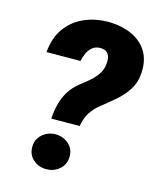

<svg xmlns="http://www.w3.org/2000/svg" viewBox="-110 -798 723 882"><g transform="rotate(15 251.5 -357.0)"><path d="M291.5 -225.1 156.7 -224.1Q159.2 -261.7 167.7 -294.9Q176.3 -328.1 194.1 -356.9Q211.9 -385.7 242.2 -409.7Q261.7 -424.3 281.7 -441.4Q301.8 -458.5 316.9 -479Q332 -499.5 335.9 -525.4Q338.9 -543 336.4 -559.1Q334 -575.2 323.7 -585.2Q313.5 -595.2 292.5 -595.7Q269.5 -596.2 254.2 -584Q238.8 -571.8 230.2 -553Q221.7 -534.2 217.8 -514.6L56.6 -513.7Q62 -582 95.5 -628.7Q128.9 -675.3 182.9 -698.7Q236.8 -722.2 303.2 -721.2Q361.3 -719.7 408.2 -698.5Q455.1 -677.2 481 -635.5Q506.8 -593.8 502.4 -531.2Q499.5 -486.8 477.8 -453.1Q456.1 -419.4 424.8 -392.3Q393.6 -365.2 361.3 -339.8Q331.1 -316.4 314.5 -289.6Q297.9 -262.7 291.5 -225.1ZM106 -73.2Q105 -111.3 131.6 -135.3Q158.2 -159.2 194.8 -159.7Q230 -159.7 256.3 -137.7Q282.7 -115.7 283.2 -79.6Q284.2 -41.5 257.6 -17.6Q231 6.3 194.3 6.3Q159.2 6.8 133.1 -15.1Q106.9 -37.1 106 -73.2Z"/></g></svg>

Font: Roboto Black
Style: Italic
Weight: 900
Italic angle: -12°
Designer: Christian Robertson
Foundry: Google
Version: Version 3.0; 2020